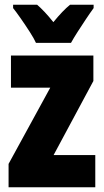

<svg xmlns="http://www.w3.org/2000/svg" viewBox="-20 -786 437 806"><path d="M380 0H16V-98L191 -418H26V-553H372V-446L205 -135H380ZM131 -606Q123 -624 105 -652Q87 -680 67.5 -708Q48 -736 35 -752V-766H136Q151 -753 168 -735Q185 -717 204 -693Q244 -742 274 -766H373V-752Q359 -733 341 -706Q323 -679 306 -652.5Q289 -626 278 -606Z"/></svg>

Font: Noto Sans Lao UI ExtCond Blk
Style: Regular
Weight: 900
Width: 2
Designer: Monotype Design Team
Foundry: Monotype Imaging Inc.
Version: Version 2.000; ttfautohint (v1.8.4.7-5d5b)